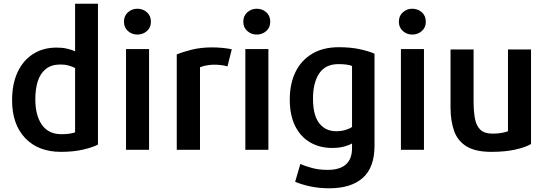

<svg xmlns="http://www.w3.org/2000/svg" viewBox="-20 -800 2953 1033"><path d="M507 -22V-780H384V-524Q367 -532 341.5 -538Q316 -544 285 -544Q212 -544 158 -509.5Q104 -475 74.5 -411.5Q45 -348 45 -261Q45 -131 115.5 -57Q186 17 308 17Q375 17 426.5 5Q478 -7 507 -22ZM384 -88Q373 -84 355 -81Q337 -78 310 -78Q241 -78 205.5 -128.5Q170 -179 170 -266Q170 -320 183 -362Q196 -404 226 -428.5Q256 -453 306 -453Q330 -453 350.5 -447Q371 -441 384 -434Z M792 -683Q792 -715 770.5 -734Q749 -753 719 -753Q690 -753 668.5 -734Q647 -715 647 -683Q647 -652 668.5 -633Q690 -614 719 -614Q749 -614 770.5 -633Q792 -652 792 -683ZM782 6V-536H658V6Z M1227 -535Q1203 -540 1174.5 -542.5Q1146 -545 1122 -545Q1061 -545 1012.5 -533Q964 -521 931 -507V6H1056V-438Q1067 -443 1085.5 -447Q1104 -451 1128 -452Q1150 -452 1167.5 -450Q1185 -448 1204 -443Z M1434 -683Q1434 -715 1412.5 -734Q1391 -753 1361 -753Q1332 -753 1310.5 -734Q1289 -715 1289 -683Q1289 -652 1310.5 -633Q1332 -614 1361 -614Q1391 -614 1412.5 -633Q1434 -652 1434 -683ZM1424 6V-536H1300V6Z M1995 -17V-511Q1964 -525 1914.5 -535.5Q1865 -546 1803 -546Q1718 -546 1659 -510.5Q1600 -475 1569.5 -412Q1539 -349 1539 -265Q1539 -180 1568 -122Q1597 -64 1648.5 -34Q1700 -4 1767 -4Q1807 -4 1835 -12.5Q1863 -21 1874 -28V-3Q1874 114 1742 114Q1699 114 1661.5 104.5Q1624 95 1596 82L1568 178Q1603 193 1650 203Q1697 213 1752 213Q1869 213 1932 157Q1995 101 1995 -17ZM1874 -117Q1860 -107 1837.5 -100.5Q1815 -94 1789 -94Q1731 -94 1697.5 -137Q1664 -180 1664 -269Q1664 -355 1697.5 -405Q1731 -455 1800 -455Q1851 -455 1874 -445Z M2271 -683Q2271 -715 2249.5 -734Q2228 -753 2198 -753Q2169 -753 2147.5 -734Q2126 -715 2126 -683Q2126 -652 2147.5 -633Q2169 -614 2198 -614Q2228 -614 2249.5 -633Q2271 -652 2271 -683ZM2261 6V-536H2137V6Z M2837 -25V-534H2713V-94Q2701 -89 2679.5 -85Q2658 -81 2630 -81Q2586 -81 2564 -102.5Q2542 -124 2535 -163.5Q2528 -203 2528 -257V-534H2404V-222Q2404 -150 2423 -96Q2442 -42 2490 -12.5Q2538 17 2623 17Q2697 17 2751.5 5Q2806 -7 2837 -25Z"/></svg>

Font: Repo DemiBold
Style: Regular
Weight: 600
Designer: Stefan Peev
Foundry: Context Ltd
Version: Version 1.502